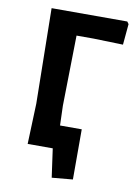

<svg xmlns="http://www.w3.org/2000/svg" viewBox="-87 -703 652 897"><g transform="rotate(10 238.5 -254.0)"><path d="M222 136 203 0H84L91 -192L84 -644H443L451 -633L442 -534L302 -538H221L215 -204L218 -111H321V127Z"/></g></svg>

Font: Alegreya Sans SC
Style: Bold
Weight: 700
Designer: Juan Pablo del Peral
Foundry: Huerta Tipografica
Version: Version 2.007